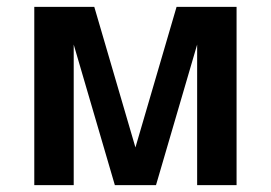

<svg xmlns="http://www.w3.org/2000/svg" viewBox="-20 -540 790 560"><path d="M315 0H435L555 -410V0H670V-520H495L375 -110L255 -520H80V0H195V-410Z"/></svg>

Font: Grotesk 03
Style: Bold
Weight: 500
Designer: Frank Adebiaye, contributions by Jérémy Landes, Ariel Martín Pérez
Foundry: Velvetyne Type Foundry
Version: Version 3.000;Glyphs 3.1.2 (3150)